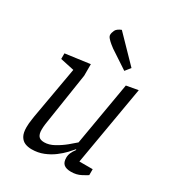

<svg xmlns="http://www.w3.org/2000/svg" viewBox="-177 -839 871 951"><g transform="rotate(30 259.0 -363.0)"><path d="M148 5Q127 5 110 -2Q93 -9 82.5 -27Q72 -45 72 -77Q72 -88 73 -100Q74 -112 76 -123.5Q78 -135 79 -144L131 -439L52 -456V-488L192 -507V-441L147 -148Q146 -142 145 -134.5Q144 -127 143.5 -119.5Q143 -112 143 -103Q143 -81 152 -68.5Q161 -56 185 -56Q212 -56 241 -72Q270 -88 295 -108.5Q320 -129 333 -141L395 -502L462 -514L384 -61H460V-27Q453 -22 428.5 -9Q404 4 373 4Q345 4 331.5 -7.5Q318 -19 318 -45Q318 -60 324 -73.5Q330 -87 342 -103L339 -105Q330 -94 312.5 -75.5Q295 -57 270.5 -38.5Q246 -20 215 -7.5Q184 5 148 5ZM352 -561 249 -629Q242 -634 231 -643Q220 -652 211 -662Q202 -672 202 -681Q202 -692 208.5 -706.5Q215 -721 240 -731L376 -591Z"/></g></svg>

Font: Faustina Light Light
Style: Italic
Weight: 300
Italic angle: -8°
Version: Version 1.200